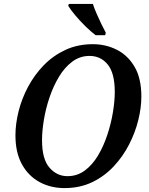

<svg xmlns="http://www.w3.org/2000/svg" viewBox="-20 -951 762 982"><path d="M310 11Q239 11 182 -20Q125 -51 92 -111Q59 -171 59 -259Q59 -317 75 -381.5Q91 -446 123.5 -507Q156 -568 203.5 -617Q251 -666 314 -695.5Q377 -725 455 -725Q521 -725 577.5 -696.5Q634 -668 668.5 -609Q703 -550 703 -457Q703 -401 687.5 -337.5Q672 -274 640.5 -212.5Q609 -151 562 -100.5Q515 -50 452 -19.5Q389 11 310 11ZM325 -50Q375 -50 414 -79Q453 -108 481.5 -156Q510 -204 529 -261.5Q548 -319 557.5 -376.5Q567 -434 567 -481Q567 -577 531 -621Q495 -665 438 -665Q389 -665 350 -636Q311 -607 282 -559Q253 -511 233.5 -453.5Q214 -396 204.5 -338.5Q195 -281 195 -234Q195 -137 233 -93.5Q271 -50 325 -50ZM469 -771Q444 -790 416.5 -817Q389 -844 365.5 -872Q342 -900 329 -921L332 -931H455Q462 -909 474 -881.5Q486 -854 498.5 -828Q511 -802 521 -784L518 -771Z"/></svg>

Font: Noto Serif SemiCondensed SemiBold
Style: Italic
Weight: 600
Width: 4
Italic angle: -12°
Designer: Monotype Design Team
Foundry: Monotype Imaging Inc.
Version: Version 2.014; ttfautohint (v1.8.4.7-5d5b)